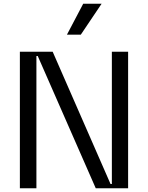

<svg xmlns="http://www.w3.org/2000/svg" viewBox="-20 -1003 789 1023"><path d="M410.5 -818.2 521.3 -983H423.3L336.6 -818.2ZM576 -727.3V-22.7H568.9L260.7 -727.3H85.9V0H174V-704.5H181.1L490.1 0H662.6V-727.3Z"/></svg>

Font: Riot Sans 2.0
Style: Regular
Weight: 400
Designer: Rasmus Andersson
Foundry: rsms
Version: Version 3.006;hotconv 1.0.109;makeotfexe 2.5.65596